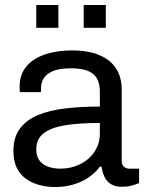

<svg xmlns="http://www.w3.org/2000/svg" viewBox="-20 -741 585 773"><path d="M201 12Q172 12 143 5Q114 -2 89 -18Q64 -34 49 -62.5Q34 -91 34 -134Q34 -188 60 -223Q86 -258 132.5 -277.5Q179 -297 243 -304.5Q307 -312 382 -312V-372Q382 -401 372 -422Q362 -443 336.5 -454.5Q311 -466 264 -466Q219 -466 192.5 -454.5Q166 -443 155.5 -425Q145 -407 145 -385V-370H60Q59 -375 59 -380Q59 -385 59 -392Q59 -440 85.5 -472.5Q112 -505 160 -521.5Q208 -538 270 -538Q336 -538 380.5 -519Q425 -500 447.5 -465Q470 -430 470 -381V-96Q470 -77 479 -69.5Q488 -62 501 -62H540V-4Q526 2 509 6.5Q492 11 470 11Q444 11 427 0.5Q410 -10 401 -28.5Q392 -47 389 -70H382Q364 -45 336.5 -26.5Q309 -8 275 2Q241 12 201 12ZM223 -62Q255 -62 283.5 -72Q312 -82 334 -100.5Q356 -119 369 -145Q382 -171 382 -202V-246Q301 -246 244 -237Q187 -228 156.5 -205Q126 -182 126 -140Q126 -113 138 -96Q150 -79 172 -70.5Q194 -62 223 -62ZM126 -629V-721H215V-629ZM317 -629V-721H406V-629Z"/></svg>

Font: Archivo SemiBold
Style: Regular
Weight: 400
Version: Version 2.001